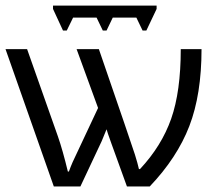

<svg xmlns="http://www.w3.org/2000/svg" viewBox="-20 -675 800 695"><path d="M546.9 -654.8V-642.6L509.8 -564.5H496.1L473.6 -611.3H388.2L365.7 -564.5H352.1L329.6 -611.3H244.6L221.7 -564.5H208L171.9 -642.6V-654.8ZM365.7 -207 348.1 -164.1 271 0H174.8L0 -497.1H78.1L189.5 -181.6Q207 -131.3 225.6 -54.2H229.5Q234.9 -69.8 242.9 -88.1Q251 -106.4 335 -284.2L257.3 -497.1H337.9Q458 -148.4 468.3 -115.7Q478.5 -83 482.9 -63H486.8Q564.9 -146.5 599.6 -245.1Q634.3 -343.8 634.3 -497.1H709.5Q709.5 -333 665.3 -218.5Q621.1 -104 522 0H439.5L382.8 -156.7Q367.7 -198.7 365.7 -207Z"/></svg>

Font: Bpm'online Open Sans
Style: Regular
Weight: 400
Foundry: Ascender Corporation
Version: Version 1.10